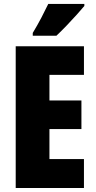

<svg xmlns="http://www.w3.org/2000/svg" viewBox="-20 -947 483 967"><path d="M402.8 0H59.1V-713.9H402.8V-569.8H229V-440.9H390.1V-296.9H229V-146H402.8ZM404.8 -927.2V-917Q391.1 -900.4 367.4 -874Q343.8 -847.7 316.4 -819.1Q289.1 -790.5 264.2 -767.1H145V-781.2Q168.9 -820.8 188.2 -857.7Q207.5 -894.5 223.1 -927.2Z"/></svg>

Font: Open Sans Condensed ExtraBold
Style: Regular
Weight: 800
Width: 3
Designer: Monotype Design Team
Foundry: Monotype Imaging Inc.
Version: Version 3.000; ttfautohint (v1.8.4)